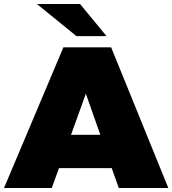

<svg xmlns="http://www.w3.org/2000/svg" viewBox="-30 -937 859 957"><path d="M562 0H809L524 -701H286L-10 0H228L264 -99H527ZM324 -265 398 -470 470 -265ZM154 -917 351 -757H501L369 -917Z"/></svg>

Font: Montserrat Custom Black
Style: Regular
Weight: 900
Designer: Julieta Ulanovsky
Foundry: Julieta Ulanovsky
Version: Version 7.200